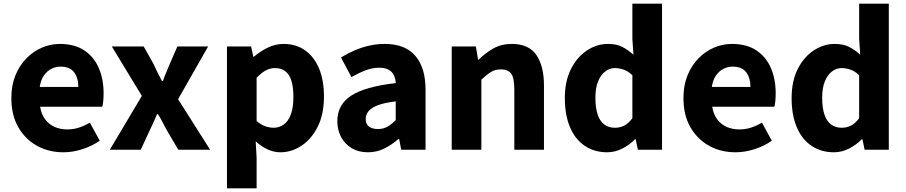

<svg xmlns="http://www.w3.org/2000/svg" viewBox="-20 -818 4951 1049"><path d="M327 14Q246 14 182 -21.5Q118 -57 80 -123Q42 -189 42 -282Q42 -351 64 -405.5Q86 -460 124 -499Q162 -538 209.5 -558Q257 -578 307 -578Q387 -578 440 -543Q493 -508 519.5 -447Q546 -386 546 -308Q546 -285 544 -265.5Q542 -246 539 -235H199Q206 -193 227 -165.5Q248 -138 278.5 -124.5Q309 -111 348 -111Q381 -111 410.5 -120.5Q440 -130 471 -148L525 -49Q483 -20 430.5 -3Q378 14 327 14ZM197 -343H408Q408 -392 385 -423Q362 -454 310 -454Q284 -454 260 -441.5Q236 -429 219.5 -405Q203 -381 197 -343Z M580 0 755 -294 591 -564H765L817 -472Q828 -447 840 -423Q852 -399 865 -375H870Q878 -399 888.5 -423Q899 -447 909 -472L949 -564H1117L953 -276L1128 0H954L897 -97Q883 -121 870.5 -146Q858 -171 843 -194H838Q828 -171 817 -146.5Q806 -122 794 -97L749 0Z M1220 211V-564H1352L1364 -508H1367Q1402 -538 1443.5 -558Q1485 -578 1529 -578Q1598 -578 1647.5 -542.5Q1697 -507 1723.5 -443Q1750 -379 1750 -291Q1750 -194 1716 -126Q1682 -58 1627.5 -22Q1573 14 1512 14Q1476 14 1441.5 -2Q1407 -18 1377 -46L1382 44V211ZM1475 -120Q1505 -120 1530 -137.5Q1555 -155 1569 -192.5Q1583 -230 1583 -289Q1583 -341 1572.5 -375.5Q1562 -410 1540 -428Q1518 -446 1482 -446Q1455 -446 1431.5 -433Q1408 -420 1382 -393V-157Q1406 -136 1430 -128Q1454 -120 1475 -120Z M1990 14Q1939 14 1901.5 -8.5Q1864 -31 1843.5 -69.5Q1823 -108 1823 -156Q1823 -246 1899 -295.5Q1975 -345 2142 -364Q2141 -389 2131.5 -408Q2122 -427 2102.5 -437.5Q2083 -448 2052 -448Q2015 -448 1978 -434Q1941 -420 1900 -397L1843 -504Q1879 -526 1917 -542.5Q1955 -559 1996.5 -568.5Q2038 -578 2082 -578Q2155 -578 2204 -550Q2253 -522 2279 -466Q2305 -410 2305 -325V0H2172L2161 -58H2156Q2121 -27 2079.5 -6.5Q2038 14 1990 14ZM2045 -113Q2074 -113 2097 -126Q2120 -139 2142 -162V-264Q2081 -257 2044.5 -243Q2008 -229 1993 -210Q1978 -191 1978 -168Q1978 -139 1996.5 -126Q2015 -113 2045 -113Z M2448 0V-564H2580L2592 -492H2595Q2631 -528 2675 -553Q2719 -578 2777 -578Q2869 -578 2910.5 -517.5Q2952 -457 2952 -351V0H2790V-330Q2790 -393 2772.5 -416Q2755 -439 2717 -439Q2685 -439 2662 -424.5Q2639 -410 2610 -383V0Z M3297 14Q3227 14 3174.5 -21.5Q3122 -57 3094 -123.5Q3066 -190 3066 -282Q3066 -375 3099.5 -441Q3133 -507 3187 -542.5Q3241 -578 3301 -578Q3348 -578 3379.5 -562Q3411 -546 3441 -519L3435 -605V-798H3597V0H3465L3453 -57H3449Q3419 -26 3379.5 -6Q3340 14 3297 14ZM3339 -120Q3367 -120 3390 -131.5Q3413 -143 3435 -172V-407Q3412 -429 3387.5 -437.5Q3363 -446 3338 -446Q3311 -446 3287 -428Q3263 -410 3248 -374.5Q3233 -339 3233 -284Q3233 -228 3245.5 -191.5Q3258 -155 3282 -137.5Q3306 -120 3339 -120Z M3999 14Q3918 14 3854 -21.5Q3790 -57 3752 -123Q3714 -189 3714 -282Q3714 -351 3736 -405.5Q3758 -460 3796 -499Q3834 -538 3881.5 -558Q3929 -578 3979 -578Q4059 -578 4112 -543Q4165 -508 4191.5 -447Q4218 -386 4218 -308Q4218 -285 4216 -265.5Q4214 -246 4211 -235H3871Q3878 -193 3899 -165.5Q3920 -138 3950.5 -124.5Q3981 -111 4020 -111Q4053 -111 4082.5 -120.5Q4112 -130 4143 -148L4197 -49Q4155 -20 4102.5 -3Q4050 14 3999 14ZM3869 -343H4080Q4080 -392 4057 -423Q4034 -454 3982 -454Q3956 -454 3932 -441.5Q3908 -429 3891.5 -405Q3875 -381 3869 -343Z M4536 14Q4466 14 4413.5 -21.5Q4361 -57 4333 -123.5Q4305 -190 4305 -282Q4305 -375 4338.5 -441Q4372 -507 4426 -542.5Q4480 -578 4540 -578Q4587 -578 4618.5 -562Q4650 -546 4680 -519L4674 -605V-798H4836V0H4704L4692 -57H4688Q4658 -26 4618.5 -6Q4579 14 4536 14ZM4578 -120Q4606 -120 4629 -131.5Q4652 -143 4674 -172V-407Q4651 -429 4626.5 -437.5Q4602 -446 4577 -446Q4550 -446 4526 -428Q4502 -410 4487 -374.5Q4472 -339 4472 -284Q4472 -228 4484.5 -191.5Q4497 -155 4521 -137.5Q4545 -120 4578 -120Z"/></svg>

Font: Noto Sans KR ExtraBold
Style: Regular
Weight: 800
Designer: Ryoko NISHIZUKA  (kana, bopomofo & ideographs); Paul D. Hunt (Latin, Greek & Cyrillic); Sandoll Communications , Soo-you
Foundry: Adobe
Version: Version 2.004-H2;hotconv 1.0.118;makeotfexe 2.5.65603